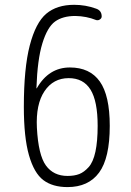

<svg xmlns="http://www.w3.org/2000/svg" viewBox="-20 -760 540 790"><path d="M262.7 -438.5Q199.2 -438.5 163.1 -384.8Q127 -331.1 131.8 -234.4Q137.7 -122.1 168.9 -79.1Q200.2 -36.1 257.8 -36.1Q286.1 -36.1 306.2 -43.9Q326.2 -51.8 344.7 -72.3Q363.3 -92.8 372.6 -135.7Q381.8 -178.7 381.8 -242.2Q381.8 -343.8 352.5 -391.1Q323.2 -438.5 262.7 -438.5ZM257.8 9.8Q196.3 9.8 158.2 -19Q120.1 -47.9 99.1 -121.6Q78.1 -195.3 78.1 -320.3Q78.1 -479.5 102.5 -573.2Q127 -667 170.4 -703.6Q213.9 -740.2 285.2 -740.2Q332 -740.2 375 -724.6Q398.4 -716.8 398.4 -692.4Q398.4 -684.6 390.6 -679.7Q382.8 -674.8 375 -677.7Q335.9 -693.4 290 -694.3Q238.3 -694.3 206.5 -671.4Q174.8 -648.4 154.3 -581.5Q133.8 -514.6 129.9 -397.5Q129.9 -396.5 130.9 -396.5Q131.8 -396.5 131.8 -397.5Q180.7 -482.4 267.6 -482.4Q349.6 -482.4 390.6 -424.8Q431.6 -367.2 431.6 -242.2Q431.6 -109.4 387.7 -49.8Q343.8 9.8 257.8 9.8Z"/></svg>

Font: Rounded-X Mgen+ 1m light
Style: Regular
Weight: 200
Designer: [Source Han Sans]
Ryoko NISHIZUKA  (kana & ideographs); Paul D. Hunt (Latin, Greek & Cyrillic); Wenlong ZHANG  (bopomofo
Version: Version 1.059.20150602